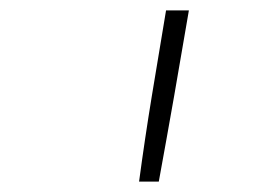

<svg xmlns="http://www.w3.org/2000/svg" viewBox="-20 -792 540 370"><path d="M248 -442Q259 -524 272.5 -606.5Q286 -689 300 -772H344Q330 -689 315.5 -606.5Q301 -524 286 -442Z"/></svg>

Font: Iosevka Curly Slab Extralight
Style: Italic
Weight: 200
Italic angle: -9°
Monospace: yes
Designer: Belleve Invis
Foundry: Belleve Invis
Version: Version 22.1.2; ttfautohint (v1.8.4)